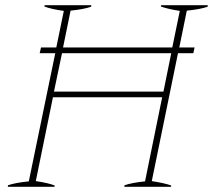

<svg xmlns="http://www.w3.org/2000/svg" viewBox="-20 -720 821 740"><path d="M700 -679 671 -537H730L725 -515H666L565 -22Q616 -14 640 -5L639 0H459L460 -6Q489 -16 539 -21L605 -345H184L118 -22Q166 -15 191 -5L190 0H10L11 -6Q40 -16 91 -21L193 -515H133L138 -537H197L226 -678Q176 -685 151 -695L152 -700H332L331 -694Q302 -684 252 -679L223 -537H644L673 -678Q627 -685 600 -695L601 -700H781L780 -694Q751 -684 700 -679ZM640 -515H219L188 -367H610Z"/></svg>

Font: Trirong Thin
Style: Italic
Weight: 250
Italic angle: -12°
Designer: Katatrad Team
Foundry: CadsonDemak
Version: Version 1.001